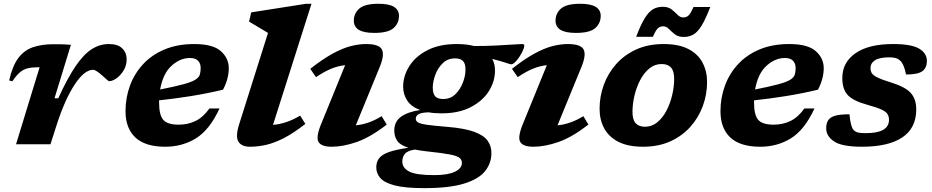

<svg xmlns="http://www.w3.org/2000/svg" viewBox="-20 -765 4942 1018"><path d="M190 -408.5H183.5Q150.5 -408.5 127.5 -403Q104.5 -397.5 85.5 -381.5Q66.5 -365.5 45.5 -334L28.5 -338.5Q45.5 -414 76 -455.8Q106.5 -497.5 153 -514Q199.5 -530.5 264 -530.5Q295.5 -530.5 314 -530Q332.5 -529.5 356 -527.5L269 -244H289Q337.5 -350.5 380.5 -413.8Q423.5 -477 466.2 -504.2Q509 -531.5 557.5 -531.5Q605 -531.5 628.2 -508.5Q651.5 -485.5 651.5 -450Q651.5 -418.5 635.8 -392.2Q620 -366 598.2 -350.2Q576.5 -334.5 558 -334.5Q555.5 -334.5 544 -345Q532.5 -355.5 520 -366.5Q507.5 -377.5 494.8 -386.2Q482 -395 474 -395Q427.5 -395 375.8 -316.5Q324 -238 280.5 -103L247.5 0H65Z M1144 -190Q1091.5 -76.5 1019.2 -31.8Q947 13 856.5 13Q750 13 697.8 -36Q645.5 -85 645.5 -175Q645.5 -247 669.2 -311.2Q693 -375.5 739.2 -425.2Q785.5 -475 853.5 -503.2Q921.5 -531.5 1009.5 -531.5Q1108.5 -531.5 1150.8 -494Q1193 -456.5 1193 -403Q1193 -377 1185.8 -348.5Q1178.5 -320 1162.5 -289.5Q1079.5 -269.5 992.2 -255.5Q905 -241.5 823.5 -233Q823.5 -227.5 823.5 -221.5Q823.5 -154.5 846 -129.2Q868.5 -104 927.5 -104Q976 -104 1016.5 -123.5Q1057 -143 1090.5 -190ZM987 -457.5Q935 -457.5 889.5 -416.2Q844 -375 829 -290.5Q907 -306 950.8 -317.8Q994.5 -329.5 1014.2 -341.5Q1034 -353.5 1039 -368.2Q1044 -383 1044 -404Q1044 -428.5 1030 -443Q1016 -457.5 987 -457.5Z M1401 -590.5Q1392 -596 1373.5 -607Q1355 -618 1334.8 -630Q1314.5 -642 1300.5 -650.5L1312 -699.5L1603 -745H1631.5L1427.5 -103Q1499 -108.5 1571.5 -152L1599 -108Q1537 -59.5 1486 -33.2Q1435 -7 1391.2 3Q1347.5 13 1306.5 13Q1260.5 13 1244 -14.2Q1227.5 -41.5 1248 -106Z M1856 -655Q1856 -694 1885 -719.5Q1914 -745 1987 -745Q2043 -745 2069.2 -728.5Q2095.5 -712 2095.5 -681Q2095.5 -641.5 2066.5 -616Q2037.5 -590.5 1964.5 -590.5Q1908.5 -590.5 1882.2 -607Q1856 -623.5 1856 -655ZM1682.5 -107 1810 -419.5Q1773 -415.5 1737 -401Q1701 -386.5 1655.5 -356L1625 -400Q1692.5 -453 1745.2 -481.5Q1798 -510 1840.8 -520.8Q1883.5 -531.5 1920.5 -531.5Q1990 -531.5 2004.8 -502.8Q2019.5 -474 1994 -411.5L1866.5 -100.5Q1935.5 -107 2003.5 -149L2030.5 -104.5Q1944 -37.5 1871.8 -12.2Q1799.5 13 1738.5 13Q1684 13 1669 -12.2Q1654 -37.5 1682.5 -107Z M2229.5 232.5Q2126.5 232.5 2071.5 217.8Q2016.5 203 1995.8 178.2Q1975 153.5 1975 122Q1975 94 1990 74.2Q2005 54.5 2042.2 41.2Q2079.5 28 2145 18.5Q2100 3.5 2085.2 -19.8Q2070.5 -43 2070.5 -73Q2070.5 -121 2107.2 -146.8Q2144 -172.5 2207.5 -181.5Q2160 -199.5 2139 -232Q2118 -264.5 2117.5 -303.5Q2117 -361 2149.8 -413.5Q2182.5 -466 2246.2 -498.8Q2310 -531.5 2401.5 -531.5Q2454 -531.5 2494 -521Q2555 -521 2608 -523.5Q2661 -526 2698 -528.8Q2735 -531.5 2749 -531.5Q2753 -531.5 2756.5 -529.8Q2760 -528 2760 -523.5Q2760 -514.5 2752.8 -498Q2745.5 -481.5 2734.5 -464.5Q2723.5 -447.5 2711.5 -435.8Q2699.5 -424 2689.5 -424Q2685.5 -424 2659.8 -432.8Q2634 -441.5 2590 -452.5Q2604.5 -426 2604.5 -392.5Q2605 -334.5 2572.2 -282.2Q2539.5 -230 2476 -197Q2412.5 -164 2321 -164Q2283 -164 2252 -169.5Q2212 -168 2198.2 -159Q2184.5 -150 2184.5 -135.5Q2184.5 -123 2196.5 -115.8Q2208.5 -108.5 2245.2 -103.2Q2282 -98 2356.5 -92Q2444 -84.5 2494 -66.2Q2544 -48 2564.8 -19.8Q2585.5 8.5 2585.5 46.5Q2585.5 100 2552.2 142Q2519 184 2441.2 208.2Q2363.5 232.5 2229.5 232.5ZM2330 -240Q2369 -240 2395.2 -266.2Q2421.5 -292.5 2435 -329Q2448.5 -365.5 2448 -396.5Q2448 -429 2434.2 -442.2Q2420.5 -455.5 2393 -455.5Q2353.5 -455.5 2327 -429.5Q2300.5 -403.5 2287.5 -367Q2274.5 -330.5 2274.5 -299.5Q2275 -266.5 2288.5 -253.2Q2302 -240 2330 -240ZM2113 92Q2113 125 2149 144.2Q2185 163.5 2281.5 163.5Q2354 163.5 2391.5 145.8Q2429 128 2429 99Q2429 82.5 2417 72.2Q2405 62 2366.2 54.2Q2327.5 46.5 2247 38Q2209 34 2180 28Q2140 34 2126.5 51Q2113 68 2113 92Z M2925.5 -655Q2925.5 -694 2954.5 -719.5Q2983.5 -745 3056.5 -745Q3112.5 -745 3138.8 -728.5Q3165 -712 3165 -681Q3165 -641.5 3136 -616Q3107 -590.5 3034 -590.5Q2978 -590.5 2951.8 -607Q2925.5 -623.5 2925.5 -655ZM2752 -107 2879.5 -419.5Q2842.5 -415.5 2806.5 -401Q2770.5 -386.5 2725 -356L2694.5 -400Q2762 -453 2814.8 -481.5Q2867.5 -510 2910.2 -520.8Q2953 -531.5 2990 -531.5Q3059.5 -531.5 3074.2 -502.8Q3089 -474 3063.5 -411.5L2936 -100.5Q3005 -107 3073 -149L3100 -104.5Q3013.5 -37.5 2941.2 -12.2Q2869 13 2808 13Q2753.5 13 2738.5 -12.2Q2723.5 -37.5 2752 -107Z M3498 -531.5Q3579 -531.5 3630 -505Q3681 -478.5 3705 -432.8Q3729 -387 3729 -331Q3729 -264.5 3706.5 -203Q3684 -141.5 3640.5 -92.8Q3597 -44 3534 -15.5Q3471 13 3390 13Q3309 13 3258 -13.5Q3207 -40 3183 -85.5Q3159 -131 3159 -187.5Q3159 -254 3181.5 -315.5Q3204 -377 3247.5 -425.8Q3291 -474.5 3354 -503Q3417 -531.5 3498 -531.5ZM3400 -93Q3436.5 -93 3465.2 -116.8Q3494 -140.5 3513.8 -178.5Q3533.5 -216.5 3544 -261Q3554.5 -305.5 3554.5 -347Q3554.5 -388 3537.8 -406.8Q3521 -425.5 3488 -425.5Q3451 -425.5 3422.5 -401.8Q3394 -378 3374 -339.8Q3354 -301.5 3343.8 -257.2Q3333.5 -213 3333.5 -171.5Q3333.5 -130.5 3350.2 -111.8Q3367 -93 3400 -93ZM3746 -728Q3721.5 -664.5 3700.5 -630Q3679.5 -595.5 3657 -582.2Q3634.5 -569 3605.5 -569Q3576 -569 3558 -583.2Q3540 -597.5 3526.5 -611.5Q3513 -625.5 3496.5 -625.5Q3480 -625.5 3468.5 -615.5Q3457 -605.5 3442 -570H3353Q3377 -633.5 3398.2 -668Q3419.5 -702.5 3442 -715.8Q3464.5 -729 3494 -729Q3523.5 -729 3541.2 -714.8Q3559 -700.5 3572.5 -686.5Q3586 -672.5 3602.5 -672.5Q3619 -672.5 3630.2 -682.5Q3641.5 -692.5 3657 -728Z M4298.5 -190Q4246 -76.5 4173.8 -31.8Q4101.5 13 4011 13Q3904.5 13 3852.2 -36Q3800 -85 3800 -175Q3800 -247 3823.8 -311.2Q3847.5 -375.5 3893.8 -425.2Q3940 -475 4008 -503.2Q4076 -531.5 4164 -531.5Q4263 -531.5 4305.2 -494Q4347.5 -456.5 4347.5 -403Q4347.5 -377 4340.2 -348.5Q4333 -320 4317 -289.5Q4234 -269.5 4146.8 -255.5Q4059.5 -241.5 3978 -233Q3978 -227.5 3978 -221.5Q3978 -154.5 4000.5 -129.2Q4023 -104 4082 -104Q4130.5 -104 4171 -123.5Q4211.5 -143 4245 -190ZM4141.5 -457.5Q4089.5 -457.5 4044 -416.2Q3998.5 -375 3983.5 -290.5Q4061.5 -306 4105.2 -317.8Q4149 -329.5 4168.8 -341.5Q4188.5 -353.5 4193.5 -368.2Q4198.5 -383 4198.5 -404Q4198.5 -428.5 4184.5 -443Q4170.5 -457.5 4141.5 -457.5Z M4484 -159Q4490 -92 4506.5 -75Q4516.5 -65 4531.2 -62Q4546 -59 4570.5 -59Q4693.5 -59 4693.5 -129.5Q4693.5 -148 4685.2 -160.8Q4677 -173.5 4652.2 -184.8Q4627.5 -196 4578.5 -209.5Q4505 -229.5 4475.5 -260.2Q4446 -291 4446 -351.5Q4446 -434 4515.8 -482.8Q4585.5 -531.5 4715.5 -531.5Q4812 -531.5 4853.2 -507.2Q4894.5 -483 4894.5 -441.5Q4894.5 -406 4871 -388Q4847.5 -370 4784 -370Q4772.5 -427.5 4751 -445Q4740 -454.5 4726.8 -457.8Q4713.5 -461 4694.5 -461Q4644 -461 4619.8 -445.8Q4595.5 -430.5 4595.5 -404Q4595.5 -388 4602.8 -376.5Q4610 -365 4633.8 -353.5Q4657.5 -342 4706.5 -327Q4780.5 -304 4809.2 -271.8Q4838 -239.5 4838 -185Q4838 -86 4764.2 -36.5Q4690.5 13 4550 13Q4444.5 13 4402.5 -15Q4360.5 -43 4360.5 -85Q4360.5 -110 4370.5 -126.5Q4380.5 -143 4407 -151Q4433.5 -159 4484 -159Z"/></svg>

Font: Newsreader 6pt
Style: Bold Italic
Weight: 700
Italic angle: -17°
Designer: Hugues Gentile
Foundry: Production Type
Version: Version 1.003; ttfautohint (v1.8.3)